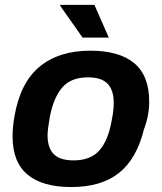

<svg xmlns="http://www.w3.org/2000/svg" viewBox="-20 -743 653 775"><path d="M267.4 12Q151.7 12 91.2 -38.2Q30.8 -88.4 30.8 -192.3Q30.8 -211.8 32.7 -232.6Q34.6 -253.3 38.6 -274.5Q62.1 -410.1 140.3 -474.3Q218.4 -538.4 344.4 -538.4Q461.1 -538.4 521.7 -488.1Q582.2 -437.8 582.2 -332.9Q582.2 -302.8 576.7 -275.3Q571.3 -247.8 561 -220.9Q531.4 -100.9 459.8 -44.5Q388.3 12 267.4 12ZM276.7 -95.6Q344.6 -95.6 380 -134.6Q415.4 -173.6 429.9 -251.4Q434.3 -273.1 436.2 -287.1Q438 -301.1 438.5 -310.8Q439 -320.4 439 -328.6Q439 -378.9 414.4 -404.8Q389.8 -430.8 335.1 -430.8Q267.4 -430.8 232.3 -391Q197.1 -351.3 181.9 -274.8Q178.2 -253.3 176 -238.8Q173.8 -224.3 172.9 -214.8Q172 -205.2 172 -197.1Q172 -146 197 -120.8Q222 -95.6 276.7 -95.6ZM313.3 -591.2 222.6 -720.2 224 -723.4H361.1L419.1 -591.2Z"/></svg>

Font: Archivo Variable SemiBold
Style: Italic
Weight: 600
Italic angle: -10°
Designer: Hector Gatti
Foundry: Omnibus-Type
Version: Version 2.001